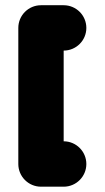

<svg xmlns="http://www.w3.org/2000/svg" viewBox="-20 -714 400 734"><path d="M223.4 -520.6C271.3 -520.6 310.1 -559.4 310.1 -607.3C310.1 -655.2 271.3 -694 223.4 -694H136.7C88.8 -694 50 -655.2 50 -607.3V-87C50 -39.2 88.8 -0.3 136.7 -0.3H223.4C271.3 -0.3 310.1 -39.2 310.1 -87C310.1 -134.9 271.3 -173.8 223.4 -173.8Z"/></svg>

Font: OpenLukyanov
Style: Regular
Weight: 400
Designer: Michail Lukyanov
Foundry: book-let.ru
Version: Version 2.1